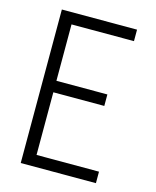

<svg xmlns="http://www.w3.org/2000/svg" viewBox="-111 -812 722 888"><g transform="rotate(15 250.0 -367.5)"><path d="M74 0V-735H434V-680H135V-410H379V-355H135V-55H434V0Z"/></g></svg>

Font: Iosevka Fixed Light
Style: Regular
Weight: 300
Monospace: yes
Designer: Belleve Invis
Foundry: Belleve Invis
Version: Version 32.3.0